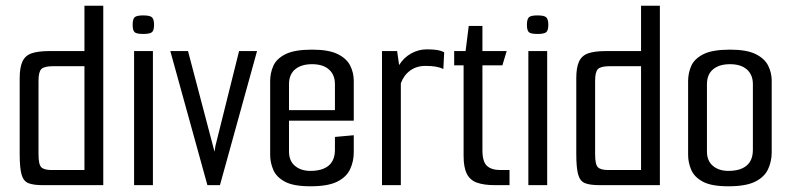

<svg xmlns="http://www.w3.org/2000/svg" viewBox="-20 -649 2770 673"><path d="M131 0Q97 0 79.5 -7Q62 -14 55.5 -37.5Q49 -61 49 -109V-375Q49 -412 58.5 -433Q68 -454 90.5 -462Q113 -470 154 -470H276V-629H342V0ZM276 -53V-417H167Q135 -417 125 -407Q115 -397 115 -366V-108Q115 -72 125 -62.5Q135 -53 161 -53Z M450 0V-470H516V0ZM482 -530Q458 -530 451.5 -536.5Q445 -543 445 -562Q445 -581 451.5 -588Q458 -595 482 -595Q506 -595 513 -588Q520 -581 520 -562Q520 -543 513 -536.5Q506 -530 482 -530Z M707 0 577 -470H639L732 -117L735 -137L818 -470H881L751 0Z M1068 4Q1009 4 979 -12Q949 -28 938 -53.5Q927 -79 927 -106V-365Q927 -393 938 -418Q949 -443 980.5 -459Q1012 -475 1074 -475Q1132 -475 1163.5 -459.5Q1195 -444 1207.5 -419Q1220 -394 1220 -366V-258L1154 -254V-354Q1154 -387 1133 -405.5Q1112 -424 1074 -424Q1036 -424 1014.5 -406Q993 -388 993 -354V-118Q993 -85 1014 -67.5Q1035 -50 1068 -50Q1110 -50 1132 -68.5Q1154 -87 1154 -124V-169L1220 -175V-115Q1220 -83 1207 -55.5Q1194 -28 1161.5 -12Q1129 4 1068 4ZM937 -226V-263H1220V-226Z M1319 0V-470H1372L1379 -421Q1395 -447 1421 -461.5Q1447 -476 1476 -476Q1500 -476 1513.5 -473.5Q1527 -471 1537 -466L1534 -407Q1522 -413 1507 -415.5Q1492 -418 1471 -418Q1440 -418 1417.5 -401.5Q1395 -385 1385 -357V0Z M1715 0Q1677 0 1652.5 -8.5Q1628 -17 1616.5 -39.5Q1605 -62 1605 -102V-420H1572V-470H1612L1623 -558H1671V-470H1756L1741 -420H1671V-123Q1671 -82 1687 -67.5Q1703 -53 1734 -53H1766V0Z M1832 0V-470H1898V0ZM1864 -530Q1840 -530 1833.5 -536.5Q1827 -543 1827 -562Q1827 -581 1833.5 -588Q1840 -595 1864 -595Q1888 -595 1895 -588Q1902 -581 1902 -562Q1902 -543 1895 -536.5Q1888 -530 1864 -530Z M2082 0Q2048 0 2030.5 -7Q2013 -14 2006.5 -37.5Q2000 -61 2000 -109V-375Q2000 -412 2009.5 -433Q2019 -454 2041.5 -462Q2064 -470 2105 -470H2227V-629H2293V0ZM2227 -53V-417H2118Q2086 -417 2076 -407Q2066 -397 2066 -366V-108Q2066 -72 2076 -62.5Q2086 -53 2112 -53Z M2533 4Q2474 4 2444 -12Q2414 -28 2403 -53.5Q2392 -79 2392 -106V-365Q2392 -393 2403 -418Q2414 -443 2445.5 -459Q2477 -475 2539 -475Q2597 -475 2628.5 -459.5Q2660 -444 2672.5 -419Q2685 -394 2685 -366V-115Q2685 -83 2672 -55.5Q2659 -28 2626.5 -12Q2594 4 2533 4ZM2533 -50Q2575 -50 2597 -68.5Q2619 -87 2619 -124V-354Q2619 -387 2598 -405.5Q2577 -424 2539 -424Q2501 -424 2479.5 -406Q2458 -388 2458 -354V-118Q2458 -85 2479 -67.5Q2500 -50 2533 -50Z"/></svg>

Font: Smooch Sans Thin Medium
Style: Regular
Weight: 500
Version: Version 1.010